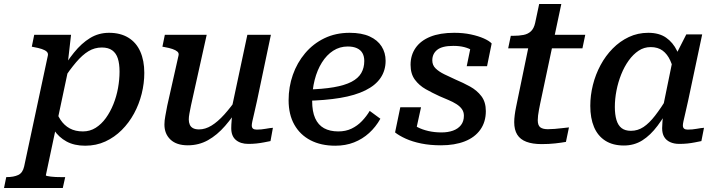

<svg xmlns="http://www.w3.org/2000/svg" viewBox="-96 -711 3560 954"><path d="M-76 223 -65 169H-63Q-28 169 -5.5 158.5Q17 148 24 116L142 -436Q144 -447 136 -454.5Q128 -462 111.5 -467.5Q95 -473 72 -477L62 -479L74 -538H257L239 -381L248 -388L132 159Q131 162 138 163.5Q145 165 156.5 166.5Q168 168 181 168.5Q194 169 205 169H228L216 223ZM135 -147 176 -182Q186 -144 204.5 -116Q223 -88 250.5 -73Q278 -58 316 -58Q351 -58 379.5 -76Q408 -94 430 -124.5Q452 -155 467.5 -193.5Q483 -232 490.5 -274Q498 -316 498 -355Q498 -394 489.5 -420.5Q481 -447 461.5 -461Q442 -475 410 -475Q374 -475 343.5 -456.5Q313 -438 282 -401.5Q251 -365 214 -310L197 -340Q234 -403 271.5 -449.5Q309 -496 351.5 -522Q394 -548 446 -548Q502 -548 541.5 -524Q581 -500 601 -455Q621 -410 621 -349Q621 -297 608 -245Q595 -193 570 -147Q545 -101 509 -65Q473 -29 427.5 -8Q382 13 327 13Q273 13 234.5 -8Q196 -29 172 -65.5Q148 -102 135 -147Z M853 -187Q848 -162 845 -146Q842 -130 842 -117Q842 -103 847 -91.5Q852 -80 863.5 -74Q875 -68 893 -68Q924 -68 955 -87Q986 -106 1018.5 -142Q1051 -178 1087 -230L1099 -191Q1062 -131 1022.5 -85.5Q983 -40 937.5 -14.5Q892 11 837 11Q781 11 751 -17.5Q721 -46 721 -92Q721 -112 725.5 -135Q730 -158 735 -186L791 -435Q794 -447 785.5 -454.5Q777 -462 761 -467.5Q745 -473 722 -477L711 -479L723 -538H931ZM1181 -210Q1173 -173 1167 -148Q1161 -123 1158 -109Q1155 -95 1155 -88Q1155 -77 1161 -72Q1167 -67 1180 -67Q1202 -67 1223.5 -71Q1245 -75 1260 -76L1248 -10Q1233 -7 1215 -3.5Q1197 0 1178 2Q1159 4 1138 4Q1099 4 1076 -15.5Q1053 -35 1053 -74Q1053 -80 1053.5 -92Q1054 -104 1055.5 -120Q1057 -136 1059 -154L1050 -148L1133 -538H1250Z M1570 13Q1499 13 1447 -14Q1395 -41 1366.5 -91.5Q1338 -142 1338 -213Q1338 -279 1359 -339Q1380 -399 1420 -446.5Q1460 -494 1516 -521Q1572 -548 1641 -548Q1701 -548 1740.5 -530Q1780 -512 1800 -480.5Q1820 -449 1820 -409Q1820 -361 1795 -324Q1770 -287 1719.5 -262Q1669 -237 1594.5 -224.5Q1520 -212 1421 -210L1427 -266Q1507 -268 1562 -277.5Q1617 -287 1650.5 -304.5Q1684 -322 1699 -348Q1714 -374 1714 -408Q1714 -431 1705 -447Q1696 -463 1677.5 -471.5Q1659 -480 1632 -480Q1592 -480 1559.5 -459Q1527 -438 1503.5 -400.5Q1480 -363 1467.5 -314Q1455 -265 1455 -209Q1455 -157 1470 -123.5Q1485 -90 1514 -74Q1543 -58 1585 -58Q1622 -58 1651 -72Q1680 -86 1702.5 -109.5Q1725 -133 1741 -160L1794 -121Q1771 -80 1738 -50Q1705 -20 1663 -3.5Q1621 13 1570 13Z M2095 11Q2041 11 1997 2Q1953 -7 1920 -22Q1887 -37 1867 -53L1893 -178H1996L1966 -41Q1948 -49 1941 -59Q1934 -69 1935.5 -81.5Q1937 -94 1944 -106Q1956 -91 1979 -79Q2002 -67 2032.5 -60Q2063 -53 2098 -53Q2130 -53 2155 -62Q2180 -71 2194.5 -89.5Q2209 -108 2209 -136Q2209 -155 2199 -169Q2189 -183 2171.5 -194Q2154 -205 2132.5 -214Q2111 -223 2088 -233Q2053 -249 2020 -267.5Q1987 -286 1965.5 -315Q1944 -344 1944 -389Q1944 -437 1969 -473Q1994 -509 2042 -528.5Q2090 -548 2161 -548Q2206 -548 2243.5 -540Q2281 -532 2308 -520Q2335 -508 2347 -495L2324 -382H2223L2245 -489Q2256 -489 2265.5 -481Q2275 -473 2279.5 -460.5Q2284 -448 2280 -434Q2269 -449 2251.5 -460Q2234 -471 2210.5 -477Q2187 -483 2156 -483Q2101 -483 2076.5 -463.5Q2052 -444 2052 -411Q2052 -387 2068.5 -371Q2085 -355 2111.5 -342Q2138 -329 2169 -315Q2205 -300 2239.5 -281Q2274 -262 2296 -233Q2318 -204 2318 -159Q2318 -105 2290.5 -66.5Q2263 -28 2213 -8.5Q2163 11 2095 11Z M2595 5Q2550 5 2519.5 -6.5Q2489 -18 2474 -42Q2459 -66 2459 -104Q2459 -120 2461.5 -139.5Q2464 -159 2468.5 -180.5Q2473 -202 2477 -222L2539 -522L2597 -538H2812L2798 -471H2429L2442 -533H2452Q2483 -533 2505.5 -537.5Q2528 -542 2542.5 -556Q2557 -570 2563 -597L2583 -691H2693L2588 -196Q2585 -181 2582 -165.5Q2579 -150 2577.5 -137Q2576 -124 2576 -114Q2576 -88 2588.5 -78.5Q2601 -69 2626 -69Q2640 -69 2660 -70.5Q2680 -72 2699.5 -74.5Q2719 -77 2731 -78L2716 -6Q2694 -2 2663 1.5Q2632 5 2595 5Z M3296 -364 3257 -334Q3249 -378 3234.5 -410Q3220 -442 3196.5 -459.5Q3173 -477 3137 -477Q3104 -477 3077 -459Q3050 -441 3028 -410.5Q3006 -380 2990.5 -341Q2975 -302 2967 -260.5Q2959 -219 2959 -180Q2959 -142 2967 -115Q2975 -88 2992.5 -74.5Q3010 -61 3039 -61Q3073 -61 3101.5 -80Q3130 -99 3159 -136.5Q3188 -174 3222 -229L3241 -198Q3207 -134 3171.5 -86.5Q3136 -39 3095.5 -13.5Q3055 12 3004 12Q2949 12 2911.5 -12Q2874 -36 2855.5 -80Q2837 -124 2837 -185Q2837 -237 2850 -289Q2863 -341 2888 -387.5Q2913 -434 2948.5 -470Q2984 -506 3028.5 -527Q3073 -548 3125 -548Q3179 -548 3213.5 -524Q3248 -500 3268 -458.5Q3288 -417 3296 -364ZM3393 -540 3323 -210Q3315 -173 3309 -148Q3303 -123 3300 -109Q3297 -95 3297 -88Q3297 -77 3303 -72Q3309 -67 3321 -67Q3344 -67 3365.5 -71Q3387 -75 3402 -76L3389 -10Q3374 -7 3356.5 -3.5Q3339 0 3320 2Q3301 4 3279 4Q3253 4 3233.5 -5Q3214 -14 3204 -31Q3194 -48 3194 -74Q3194 -84 3195.5 -105.5Q3197 -127 3200 -157L3192 -148L3246 -412L3253 -420L3314 -540Z"/></svg>

Font: Roboto Serif 20pt Medium
Style: Italic
Weight: 500
Italic angle: -10°
Version: Version 1.008